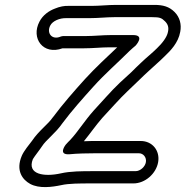

<svg xmlns="http://www.w3.org/2000/svg" viewBox="-20 -719 757 783"><path d="M228 -570C191 -554 169 -585 185 -615C194 -633 223 -646 251 -645H345C381 -645 415 -649 445 -649H601C631 -649 639 -646 653 -632C665 -620 669 -607 665 -589C661 -567 641 -542 620 -522C599 -501 580 -487 555 -463C542 -451 528 -437 516 -425L468 -381C431 -346 394 -302 362 -268C323 -224 298 -182 267 -149C261 -143 254 -136 248 -129C248 -129 214 -86 264 -90C295 -93 336 -94 371 -94H546C565 -94 578 -77 575 -58C572 -39 552 -21 533 -21H359C316 -21 267 -21 228 -12C161 3 89 -7 114 -70C121 -82 142 -108 151 -122C168 -149 207 -176 235 -217C274 -269 316 -316 362 -367C407 -417 460 -463 508 -511C516 -519 525 -526 533 -533C533 -533 573 -576 523 -576H433C399 -576 364 -572 332 -572H239C235 -572 231 -571 228 -570ZM235 -522H323C359 -522 394 -526 424 -526H458C416 -486 370 -444 327 -397C281 -346 237 -296 196 -241L195 -240C176 -212 139 -187 110 -144C100 -131 77 -103 69 -84C43 -23 72 14 103 31C140 51 192 44 230 36C260 29 308 29 350 29H524C572 29 617 -11 625 -58C633 -105 601 -144 554 -144H379C360 -144 343 -144 322 -143C349 -176 370 -207 397 -238C429 -272 467 -316 500 -347L548 -393C561 -406 573 -417 586 -429C609 -451 627 -465 652 -490C675 -512 707 -544 715 -589C721 -620 713 -649 692 -670C670 -692 645 -699 610 -699H454C420 -699 386 -695 354 -695H261C243 -696 223 -692 204 -684C180 -675 155 -658 141 -631C105 -563 156 -493 235 -522Z"/></svg>

Font: Blanket
Style: BdOutlineObl
Weight: 700
Foundry: Cannot Into Space Fonts
Version: Version 0.9